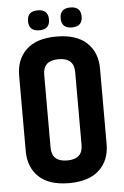

<svg xmlns="http://www.w3.org/2000/svg" viewBox="-57 -869 592 920"><g transform="rotate(-5 238.5 -409.0)"><path d="M313 -518Q313 -586 238.5 -586Q164 -586 164 -518V-167Q164 -99 238.5 -99Q313 -99 313 -167ZM44 -524Q44 -602 93 -648.5Q142 -695 238 -695Q334 -695 383.5 -648.5Q433 -602 433 -524V-161Q433 -83 383.5 -36.5Q334 10 238 10Q142 10 93 -36.5Q44 -83 44 -161ZM316.5 -732Q266 -732 266 -780Q266 -828 316.5 -828Q367 -828 367 -780Q367 -732 316.5 -732ZM159.5 -732Q109 -732 109 -780Q109 -828 159.5 -828Q210 -828 210 -780Q210 -732 159.5 -732Z"/></g></svg>

Font: Khand Semibold
Style: Regular
Weight: 600
Designer: Devanagari: Sanchit Sawaria, Jyotish Sonowal; Latin: Satya Rajpurohit
Foundry: Indian Type Foundry
Version: Version 1.100;PS 1.0;hotconv 1.0.78;makeotf.lib2.5.61930; tt